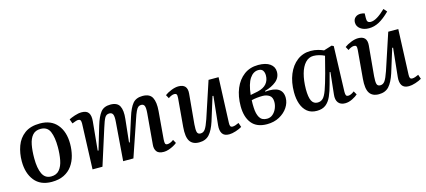

<svg xmlns="http://www.w3.org/2000/svg" viewBox="-57 -1229 3853 1738"><g transform="rotate(-15 1869.0 -359.5)"><path d="M262 14Q156 14 101 -55Q46 -124 46 -236Q46 -312 70 -378Q94 -444 148.5 -484.5Q203 -525 293 -525Q397 -525 453.5 -457.5Q510 -390 510 -277Q510 -220 496.5 -167.5Q483 -115 453.5 -74Q424 -33 376.5 -9.5Q329 14 262 14ZM269 -35Q319 -35 346.5 -68Q374 -101 384.5 -156Q395 -211 395 -277Q395 -368 372 -422Q349 -476 285 -476Q237 -476 210 -445Q183 -414 172.5 -359.5Q162 -305 162 -233Q162 -140 187 -87.5Q212 -35 269 -35Z M961 -362Q965 -410 956.5 -430Q948 -450 923 -450Q895 -450 880.5 -425.5Q866 -401 846 -336L739 0H646L662 -427Q662 -448 656.5 -457Q651 -466 635 -466Q620 -466 578 -449L563 -491Q582 -501 617.5 -513Q653 -525 684 -525Q730 -525 748 -498.5Q766 -472 761 -420L735 -152L742 -150L807 -368Q831 -448 861.5 -486.5Q892 -525 953 -525Q1017 -525 1038.5 -484Q1060 -443 1051 -364L1028 -150L1035 -149L1105 -368Q1130 -449 1161.5 -487Q1193 -525 1254 -525Q1321 -525 1344 -481.5Q1367 -438 1360 -355L1338 -95Q1336 -66 1340.5 -55.5Q1345 -45 1361 -45Q1387 -45 1419 -69L1437 -36Q1424 -25 1403 -13.5Q1382 -2 1357.5 6Q1333 14 1312 14Q1263 14 1245 -11Q1227 -36 1231 -75L1256 -364Q1260 -413 1252 -431.5Q1244 -450 1221 -450Q1206 -450 1194.5 -441.5Q1183 -433 1171 -408Q1159 -383 1143 -334L1029 0H933Z M1462 -477Q1485 -495 1522.5 -510Q1560 -525 1590 -525Q1676 -525 1668 -437L1642 -155Q1638 -105 1644 -83Q1650 -61 1676 -61Q1702 -61 1719 -84.5Q1736 -108 1758 -172L1870 -511H1964L1947 -87Q1946 -65 1951.5 -55.5Q1957 -46 1972 -46Q1984 -46 1999 -51Q2014 -56 2031 -64L2045 -23Q2022 -9 1986.5 2.5Q1951 14 1924 14Q1878 14 1860 -14Q1842 -42 1847 -92L1875 -360L1867 -361L1798 -139Q1773 -62 1738.5 -24Q1704 14 1643 14Q1582 14 1556 -26.5Q1530 -67 1538 -159L1561 -424Q1563 -449 1557.5 -458Q1552 -467 1537 -467Q1524 -467 1508.5 -460.5Q1493 -454 1480 -444Z M2279 14Q2183 14 2136 -44.5Q2089 -103 2089 -205Q2089 -298 2119 -370Q2149 -442 2204.5 -483.5Q2260 -525 2338 -525Q2409 -525 2448 -497Q2487 -469 2487 -422Q2487 -368 2445 -333.5Q2403 -299 2338 -282V-275Q2503 -291 2503 -174Q2503 -127 2474.5 -84Q2446 -41 2395.5 -13.5Q2345 14 2279 14ZM2203 -280 2273 -294Q2329 -307 2355.5 -338.5Q2382 -370 2382 -416Q2382 -443 2370 -461.5Q2358 -480 2328 -480Q2280 -480 2247 -431Q2214 -382 2203 -280ZM2291 -34Q2323 -34 2346 -54Q2369 -74 2381.5 -104Q2394 -134 2394 -164Q2394 -209 2367 -226.5Q2340 -244 2304 -244Q2278 -244 2251 -241Q2224 -238 2200 -232Q2198 -195 2200 -162Q2202 -104 2222.5 -69Q2243 -34 2291 -34Z M3030 -87Q3030 -64 3035 -54.5Q3040 -45 3056 -45Q3069 -45 3083.5 -52Q3098 -59 3112 -70L3131 -37Q3114 -21 3079.5 -3.5Q3045 14 3011 14Q2968 14 2947 -13Q2926 -40 2932 -90L2954 -294L2947 -295L2918 -188Q2902 -127 2882 -81.5Q2862 -36 2830 -11Q2798 14 2746 14Q2691 14 2656.5 -14.5Q2622 -43 2605 -91.5Q2588 -140 2588 -202Q2588 -296 2618 -369Q2648 -442 2702.5 -483.5Q2757 -525 2829 -525Q2866 -525 2898.5 -516Q2931 -507 2949 -498L3026 -522L3044 -513ZM2772 -57Q2802 -57 2822 -76.5Q2842 -96 2860.5 -147Q2879 -198 2905 -294L2945 -449Q2924 -460 2896 -467.5Q2868 -475 2842 -475Q2798 -475 2766 -440.5Q2734 -406 2717 -344.5Q2700 -283 2699 -202Q2699 -126 2716.5 -91.5Q2734 -57 2772 -57Z M3146 -477Q3169 -495 3206.5 -510Q3244 -525 3274 -525Q3360 -525 3352 -437L3326 -155Q3322 -105 3328 -83Q3334 -61 3360 -61Q3386 -61 3403 -84.5Q3420 -108 3442 -172L3554 -511H3648L3631 -87Q3630 -65 3635.5 -55.5Q3641 -46 3656 -46Q3668 -46 3683 -51Q3698 -56 3715 -64L3729 -23Q3706 -9 3670.5 2.5Q3635 14 3608 14Q3562 14 3544 -14Q3526 -42 3531 -92L3559 -360L3551 -361L3482 -139Q3457 -62 3422.5 -24Q3388 14 3327 14Q3266 14 3240 -26.5Q3214 -67 3222 -159L3245 -424Q3247 -449 3241.5 -458Q3236 -467 3221 -467Q3208 -467 3192.5 -460.5Q3177 -454 3164 -444ZM3395 -586Q3347 -586 3315.5 -609Q3284 -632 3284 -669Q3284 -698 3303 -715.5Q3322 -733 3354 -733Q3364 -733 3372.5 -731Q3381 -729 3391 -726L3390 -683Q3389 -659 3397.5 -648.5Q3406 -638 3426 -638Q3454 -638 3489.5 -660Q3525 -682 3565 -721L3592 -690Q3536 -635 3490 -610.5Q3444 -586 3395 -586Z"/></g></svg>

Font: Literata 36pt Medium
Style: Italic
Weight: 500
Italic angle: -2°
Designer: Latin by Veronika Burian and Jose Scaglione. Greek by Irene Vlachou. Cyrillic by Vera Evstafieva
Foundry: TypeTogether
Version: Version 3.002